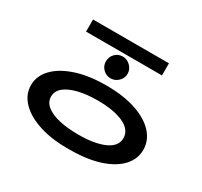

<svg xmlns="http://www.w3.org/2000/svg" viewBox="-165 -1033 1330 1264"><g transform="rotate(30 500.0 -401.5)"><path d="M497 8Q364 10 267 -21.5Q170 -53 117.5 -108Q65 -163 65 -233Q65 -303 117.5 -358.5Q170 -414 267 -446.5Q364 -479 497 -479Q630 -479 724.5 -446.5Q819 -414 869 -358.5Q919 -303 919 -233Q919 -163 869 -108.5Q819 -54 724.5 -23Q630 8 497 8ZM497 -106Q621 -106 694 -139Q767 -172 767 -234Q767 -297 694 -331Q621 -365 497 -365Q415 -365 351.5 -349.5Q288 -334 252.5 -305Q217 -276 217 -234Q217 -193 252.5 -164Q288 -135 351.5 -120.5Q415 -106 497 -106ZM496 -533Q462 -533 438 -557Q414 -581 414 -615Q414 -650 437.5 -674Q461 -698 496 -698Q529 -698 554 -673Q579 -648 579 -615Q579 -581 554 -557Q529 -533 496 -533ZM203 -719V-811H780V-719Z"/></g></svg>

Font: Inconsolata UltraExpanded ExtraBold
Style: Regular
Weight: 800
Width: 9
Monospace: yes
Designer: Raph Levien, Cyreal, Brenton Simpson
Foundry: Raph Levien, Cyreal, Google
Version: Version 3.001; ttfautohint (v1.8.2.53-6de2)